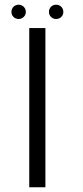

<svg xmlns="http://www.w3.org/2000/svg" viewBox="-20 -794 351 814"><path d="M104 0H172.5V-675H104ZM59.5 -713.5Q71.5 -713.5 80.5 -722.2Q89.5 -731 89.5 -743.5Q89.5 -756.5 80.5 -765.2Q71.5 -774 59.5 -774Q46 -774 37.2 -765.2Q28.5 -756.5 28.5 -743.5Q28.5 -731 37.2 -722.2Q46 -713.5 59.5 -713.5ZM217.5 -713.5Q231 -713.5 239.8 -722.2Q248.5 -731 248.5 -743.5Q248.5 -756.5 239.8 -765.2Q231 -774 217.5 -774Q205 -774 196.2 -765.2Q187.5 -756.5 187.5 -743.5Q187.5 -731 196.2 -722.2Q205 -713.5 217.5 -713.5Z"/></svg>

Font: Anybody Expanded Light
Style: Regular
Weight: 300
Width: 7
Version: Version 1.113;gftools[0.9.25]